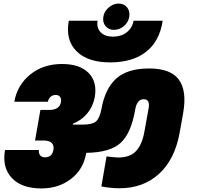

<svg xmlns="http://www.w3.org/2000/svg" viewBox="-20 -1063 1122 1074"><path d="M212 -9Q100 -9 45.5 -68Q-9 -127 8 -224H198Q195 -208 203.5 -195.5Q212 -183 231 -183Q272 -183 279 -226Q283 -249 269.5 -263Q256 -277 225 -277H176L206 -448H255Q314 -448 321 -493Q324 -510 316 -521Q308 -532 292 -532Q275 -532 263 -521.5Q251 -511 248 -494H60Q77 -588 149.5 -646.5Q222 -705 327 -705Q427 -705 476 -654.5Q525 -604 510 -519Q500 -467 468 -428.5Q436 -390 388 -371L387 -367Q388 -367 390 -366H445Q495 -366 516 -383Q537 -400 547 -451Q567 -566 629.5 -623Q692 -680 814 -680Q935 -680 980.5 -617.5Q1026 -555 1005 -433L985 -321Q958 -171 869.5 -90.5Q781 -10 649 -10Q600 -10 547 -20L576 -188Q626 -182 641 -182Q709 -182 742.5 -219.5Q776 -257 788 -328L812 -461Q819 -508 784 -508Q746 -508 736 -449Q714 -319 655.5 -264.5Q597 -210 463 -208L462 -205Q446 -115 377 -62Q308 -9 212 -9ZM365 -947H526Q519 -908 542.5 -883Q566 -858 612 -858Q658 -858 689 -882.5Q720 -907 727 -947H890Q873 -833 797.5 -773.5Q722 -714 596 -714Q470 -714 407.5 -777Q345 -840 365 -947ZM617 -896Q588 -896 570.5 -917Q553 -938 558 -969Q563 -1000 588.5 -1021.5Q614 -1043 643 -1043Q674 -1043 691 -1021.5Q708 -1000 703 -969Q698 -938 673 -917Q648 -896 617 -896Z"/></svg>

Font: Poppins Black
Style: Italic
Weight: 900
Italic angle: -10°
Designer: Ninad Kale (Devanagari), Jonny Pinhorn (Latin)
Foundry: Indian Type Foundry
Version: Version 3.200;PS 1.000;hotconv 16.6.54;makeotf.lib2.5.65590